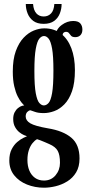

<svg xmlns="http://www.w3.org/2000/svg" viewBox="-20 -668 438 938"><path d="M195 249Q150.5 249 111.8 233.5Q73 218 49.2 188.2Q25.5 158.5 25.5 116Q25.5 83.5 37 61.2Q48.5 39 64.2 25.8Q80 12.5 93.8 5.8Q107.5 -1 112 -2.5Q108 -3.5 97.2 -8Q86.5 -12.5 74.5 -22Q62.5 -31.5 53.5 -47.5Q44.5 -63.5 44.5 -87Q44.5 -105.5 51.2 -118.8Q58 -132 68.2 -140.2Q78.5 -148.5 88 -151Q90 -151.5 93.5 -152.2Q97 -153 98.5 -153Q94.5 -156 85.5 -166.8Q76.5 -177.5 66.5 -197Q56.5 -216.5 49.5 -246.8Q42.5 -277 42.5 -318.5Q42.5 -378 57.2 -418.5Q72 -459 95.2 -483.5Q118.5 -508 145.2 -518.8Q172 -529.5 196 -529.5Q244 -529.5 277.5 -504Q311 -478.5 328.5 -432.5Q346 -386.5 346 -325.5Q346 -263 331.8 -222.2Q317.5 -181.5 294.2 -158Q271 -134.5 244.5 -125Q218 -115.5 194 -115.5Q167 -115.5 150.8 -121.5Q134.5 -127.5 130.5 -128.5Q130 -129 129.8 -129Q129.5 -129 128 -129Q121 -129 113.2 -121Q105.5 -113 105.5 -99Q105.5 -79 128.2 -65.5Q151 -52 214.5 -41Q288.5 -29 328.5 4.8Q368.5 38.5 368.5 106Q368.5 146.5 352 174Q335.5 201.5 308.8 218Q282 234.5 252 241.8Q222 249 195 249ZM195 214Q230 214 251.5 188.2Q273 162.5 273 127.5Q273 89 262 69Q251 49 221 36Q211 31.5 199.2 26.5Q187.5 21.5 177.2 17.5Q167 13.5 161 12Q149.5 18 138.5 31.8Q127.5 45.5 120.8 66Q114 86.5 114 114Q114 142.5 123.2 165Q132.5 187.5 150.8 200.8Q169 214 195 214ZM194 -153Q206.5 -153 217.2 -164.8Q228 -176.5 234.5 -213Q241 -249.5 241 -323.5Q241 -394.5 234.5 -430.5Q228 -466.5 217.5 -479.2Q207 -492 195 -492Q183 -492 172.2 -479.2Q161.5 -466.5 154.8 -429.8Q148 -393 148 -321.5Q148 -248 154.8 -212.2Q161.5 -176.5 172.2 -164.8Q183 -153 194 -153ZM249.5 -492.5Q255 -526.5 281.5 -546Q308 -565.5 337.5 -565.5Q362 -565.5 372.2 -553.8Q382.5 -542 382.5 -523.5Q382.5 -506 373 -496.2Q363.5 -486.5 348 -486.5Q333.5 -486.5 327.5 -493Q321.5 -499.5 317 -506Q312.5 -512.5 302 -512.5Q295.5 -512.5 290.5 -508Q285.5 -503.5 285.5 -491.5ZM193.5 -551.5Q162 -551.5 143 -565.5Q124 -579.5 115 -602Q106 -624.5 106 -648.5H141.5Q144 -617.5 157.8 -602.5Q171.5 -587.5 193.5 -587.5Q215.5 -587.5 229.5 -602.5Q243.5 -617.5 245.5 -648.5H281Q281 -624.5 272.2 -602Q263.5 -579.5 244.2 -565.5Q225 -551.5 193.5 -551.5Z"/></svg>

Font: Imbue Thin 10pt SemiBold
Style: Regular
Weight: 600
Version: Version 1.102